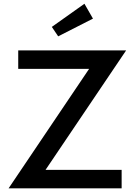

<svg xmlns="http://www.w3.org/2000/svg" viewBox="-20 -1024 733 1044"><path d="M641.4 0H26.8L464.5 -649.5H79.1V-750H665.9L227.7 -100.5H641.4ZM261.8 -877.7 439.1 -1003.6 485.5 -922.7 296.4 -826.4Z"/></svg>

Font: Spartan MB SemBd
Style: Regular
Weight: 600
Designer: Matt Bailey, Mirko Velimirovic
Foundry: Matt Bailey
Version: Version 1.005